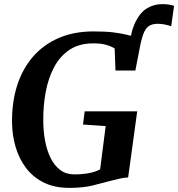

<svg xmlns="http://www.w3.org/2000/svg" viewBox="-20 -904 865 932"><path d="M634 -604 606.5 -676Q616 -756 639.5 -801.2Q663 -846.5 696 -865.2Q729 -884 767 -884Q784 -884 798.8 -881.8Q813.5 -879.5 825 -876L811 -776.5Q797.5 -781.5 780.2 -785Q763 -788.5 746.5 -788.5Q719.5 -788.5 703.5 -778.2Q687.5 -768 677.2 -742.5Q667 -717 658 -670.5ZM316 8Q244.5 8 192.2 -18Q140 -44 106.5 -88.5Q73 -133 56.2 -189.2Q39.5 -245.5 38.5 -306Q37 -407 63.2 -489Q89.5 -571 141 -629.8Q192.5 -688.5 266.2 -720Q340 -751.5 434 -751.5Q492 -751.5 530.2 -746.8Q568.5 -742 594.8 -735.5Q621 -729 641 -724Q647.5 -722.5 654.2 -721Q661 -719.5 667.5 -718L637 -561.5H540.5L536.5 -669Q518 -680 493.8 -686.8Q469.5 -693.5 433 -693.5Q364.5 -693.5 317.8 -662.5Q271 -631.5 242.8 -578.2Q214.5 -525 202 -458.2Q189.5 -391.5 190 -319.5Q190 -267 199 -219.8Q208 -172.5 226.2 -136Q244.5 -99.5 272.8 -78.5Q301 -57.5 340.5 -57.5Q377 -57.5 409.8 -63.2Q442.5 -69 466 -82L493 -292L383 -299.5L391 -363.5H646L602 -42.5Q587 -42.5 563.5 -37.5Q540 -32.5 518 -26.5Q477.5 -15.5 430.5 -3.8Q383.5 8 316 8Z"/></svg>

Font: Merriweather
Style: Bold Italic
Weight: 700
Italic angle: -7.8°
Version: Version 2.101